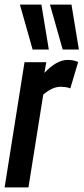

<svg xmlns="http://www.w3.org/2000/svg" viewBox="-26 -810 361 830"><path d="M174 -541 166 -495Q219 -551 266 -551Q278 -551 289.5 -549Q301 -547 312 -542L278 -428Q268 -432 256.5 -433.5Q245 -435 237 -435Q219 -435 200.5 -427Q182 -419 161 -401L97 0H-6L80 -541ZM115 -596 60 -790H153L185 -596ZM245 -596 190 -790H283L315 -596Z"/></svg>

Font: Georama Condensed SemiBold
Style: Italic
Weight: 600
Width: 3
Italic angle: -9°
Designer: Jean-Baptiste Levee
Foundry: Production Type
Version: Version 1.000